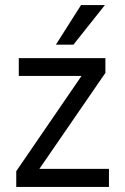

<svg xmlns="http://www.w3.org/2000/svg" viewBox="-20 -736 493 756"><path d="M200 -560 299 -716H393L269 -560ZM395 -507V-449L135 -71H409V0H44V-62L301 -437H54V-507Z"/></svg>

Font: Hind Regular
Style: Regular
Weight: 400
Designer: Manushi Parikh, Satya Rajpurohit
Foundry: Indian Type Foundry
Version: Version 1.201;PS 1.0;hotconv 1.0.78;makeotf.lib2.5.61930; tt